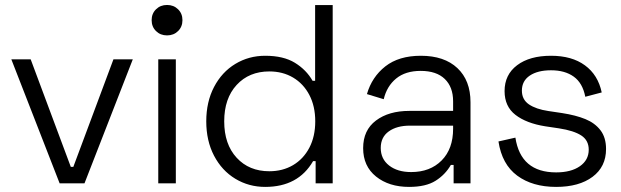

<svg xmlns="http://www.w3.org/2000/svg" viewBox="-20 -720 2440 754"><path d="M100.5 -487 258 -64.8H268L425.5 -487H501.5L311.8 0H214.2L24.5 -487Z M670.5 0H601.5V-487H670.5ZM575.5 -640.8Q575.5 -666.8 592.8 -683.6Q610 -700.5 636 -700.5Q662 -700.5 679.2 -683.6Q696.5 -666.8 696.5 -640.8Q696.5 -614.8 679.2 -597.9Q662 -581 636 -581Q610 -581 592.8 -597.9Q575.5 -614.8 575.5 -640.8Z M1286.5 0H1219.5V-87.2H1209.5Q1151 14 1021.5 14Q957 14 904.1 -18Q851.2 -50 820.6 -108.5Q790 -167 790 -243.5Q790 -320 820.6 -378.5Q851.2 -437 904.1 -469Q957 -501 1021.5 -501Q1093.2 -501 1138 -473.5Q1182.8 -446 1207.5 -402.8H1217.5V-700H1286.5ZM1037.8 -439.5Q958.2 -439.5 909.4 -386.5Q860.5 -333.5 860.5 -243.5Q860.5 -153.5 909.4 -100.5Q958.2 -47.5 1037.8 -47.5Q1090.2 -47.5 1131 -71.6Q1171.8 -95.8 1194.9 -140Q1218 -184.2 1218 -243.5Q1218 -302.8 1194.9 -347Q1171.8 -391.2 1131 -415.4Q1090.2 -439.5 1037.8 -439.5Z M1421 -350.5Q1440.4 -417.8 1493.3 -459.4Q1546.3 -501 1632.6 -501Q1724.7 -501 1776.2 -452.6Q1827.7 -404.2 1827.7 -318.4V0H1761.4V-72.2H1750.5Q1728.6 -34.1 1690.5 -10.1Q1652.3 14 1586.5 14Q1507.5 14 1456.8 -26.7Q1406.1 -67.3 1406.1 -138.2Q1406.1 -208.9 1456.5 -246.7Q1506.8 -284.5 1587.6 -284.5H1759.4V-322.2Q1759.4 -378.2 1726.7 -409.9Q1693.9 -441.6 1632.1 -441.6Q1572.3 -441.6 1535.8 -411.7Q1499.2 -381.8 1486.9 -330.4ZM1475.2 -139Q1475.2 -95.7 1508.1 -70Q1541 -44.3 1594.6 -44.3Q1669.2 -44.3 1714.3 -89.8Q1759.4 -135.3 1759.4 -214.3V-226.6H1589.7Q1538.4 -226.6 1506.8 -204Q1475.2 -181.4 1475.2 -139Z M1961.5 -362.2Q1961.5 -426.8 2010.8 -463.9Q2060 -501 2144 -501Q2225.8 -501 2277.1 -463.4Q2328.5 -425.8 2343 -357L2278.5 -340Q2268 -394 2233.2 -419Q2198.5 -444 2144 -444Q2091.5 -444 2060.5 -423.1Q2029.5 -402.2 2029.5 -364.2Q2029.5 -329 2057.2 -310.1Q2085 -291.2 2133.5 -284L2187.2 -276Q2241.8 -267.5 2279 -252.2Q2316.2 -237 2338.1 -208.5Q2360 -180 2360 -134.8Q2360 -65.2 2307 -25.6Q2254 14 2164 14Q2071.2 14 2011.2 -30.2Q1951.2 -74.5 1937.5 -164.5L2004 -179.5Q2024.8 -43 2164 -43Q2222.5 -43 2257.2 -67.2Q2292 -91.5 2292 -132.2Q2292 -168.8 2262.8 -187.9Q2233.5 -207 2175 -216L2121.2 -224Q2047.2 -235.8 2004.4 -268.8Q1961.5 -301.8 1961.5 -362.2Z"/></svg>

Font: Space Grotesk Variable
Style: Regular
Weight: 400
Designer: Florian Karsten (Space Grotesk), Colophon Foundry (Space Mono)
Foundry: Florian Karsten
Version: Version 1.106